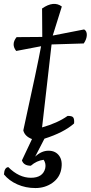

<svg xmlns="http://www.w3.org/2000/svg" viewBox="-42 -712 460 972"><path d="M136 81Q168 51 203.5 51Q239 51 257.5 76.5Q276 102 268 145Q260 188 223 214Q186 240 137 240Q88 240 46 221.5Q4 203 -22 171Q-20 136 0 134Q54 188 114.5 188Q175 188 187 140Q192 116 179 97Q144 101 114 127Q78 127 69 100L120 -8Q83 -22 76 -52Q149 -384 166 -478L40 -454Q13 -488 42 -524L172 -525L171 -669Q230 -710 271 -679L225 -532L384 -563Q398 -555 397.5 -534.5Q397 -514 382 -492L219 -487Q212 -420 195.5 -280.5Q179 -141 171 -67Q249 -89 300 -125Q323 -126 329 -117Q335 -108 333 -87Q281 -41 183 -10Z"/></svg>

Font: Tillana
Style: Regular
Weight: 400
Designer: Lipi Raval (Devanagari, Latin), Jonny Pinhorn (Latin)
Foundry: Indian Type Foundry
Version: Version 2.002;PS 1.0;hotconv 1.0.79;makeotf.lib2.5.61930; tt